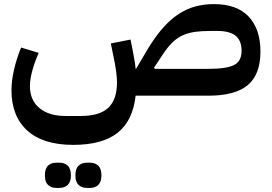

<svg xmlns="http://www.w3.org/2000/svg" viewBox="-20 -467 1328 937"><path d="M337 240Q190 240 113 170Q36 100 36 -27Q36 -72 48.5 -127Q61 -182 83 -235L169 -209Q150 -167 138 -123.5Q126 -80 126 -47Q126 22 172.5 60.5Q219 99 300 99H374Q466 99 508.5 59Q551 19 551 -66Q551 -84 547 -117Q543 -150 531 -205L521 -255L617 -274L627 -224Q632 -198 636 -175Q640 -152 642 -131H644L697 -221Q734 -283 771 -326Q808 -369 848 -396Q888 -423 931.5 -435Q975 -447 1024 -447Q1136 -447 1193.5 -386Q1251 -325 1251 -216Q1251 -103 1189 -51.5Q1127 0 997 0H642Q628 123 553.5 181.5Q479 240 337 240ZM997 -131Q1085 -131 1122 -149.5Q1159 -168 1159 -219Q1159 -268 1130.5 -292Q1102 -316 1039 -316H1009Q965 -316 932 -311.5Q899 -307 871.5 -294.5Q844 -282 821 -259.5Q798 -237 775 -202L732 -137L735 -131ZM403 450Q379 450 363.5 435.5Q348 421 348 389Q348 356 363.5 341.5Q379 327 403 327H420Q444 327 459.5 341.5Q475 356 475 389Q475 421 459.5 435.5Q444 450 420 450ZM254 450Q230 450 214.5 435.5Q199 421 199 389Q199 356 214.5 341.5Q230 327 254 327H271Q295 327 310.5 341.5Q326 356 326 389Q326 421 310.5 435.5Q295 450 271 450Z"/></svg>

Font: IBM Plex Sans Arabic SemiBold
Style: Regular
Weight: 600
Designer: Mike Abbink, Paul van der Laan, Pieter van Rosmalen, Wael Morcos, Khajak Apelian
Foundry: Bold Monday
Version: Version 1.1